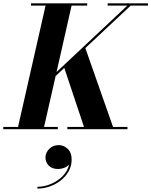

<svg xmlns="http://www.w3.org/2000/svg" viewBox="-62 -770 902 1144"><path d="M208.9 168.2Q208.9 139.4 231.7 117Q254.5 94.6 286.5 94.6Q318.9 94.6 341.9 117.2Q364.9 139.8 364.9 180.2Q364.9 218.6 347.1 250.4Q329.3 282.2 299.7 305.4Q270.1 328.6 233.9 341.2Q197.7 353.8 160.9 353.8V343Q200.5 343 240.7 326.4Q280.9 309.8 310.9 279.8Q340.9 249.8 350.1 209.8Q338.5 223.4 320.3 230.2Q302.1 237 284.9 237Q248.5 237 228.7 217Q208.9 197 208.9 168.2ZM-42.5 -13.5H45.5L209.5 -736.5H122.5V-750H457.5V-736.5H364.5L275 -341L696.5 -736.5H579.5V-750H819.5V-736.5H716.5L446.5 -483.5L611.5 -13.5H697.5V0H339.5V-13.5H438.5L321 -365.5L269.5 -317L200.5 -13.5H282.5V0H-42.5Z"/></svg>

Font: Bodoni* 16pt
Style: Bold Italic
Weight: 700
Italic angle: -13°
Version: Version 2.3